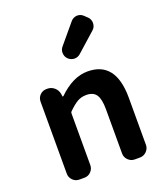

<svg xmlns="http://www.w3.org/2000/svg" viewBox="-160 -1007 961 1115"><g transform="rotate(-20 320.5 -449.5)"><path d="M136.7 0Q112.3 0 95.7 -17.1Q79.1 -34.2 79.1 -57.6V-502Q79.1 -526.4 95.7 -543Q112.3 -559.6 136.7 -559.6H141.6Q166 -559.6 184.6 -543.5Q203.1 -527.3 207 -502.9L209 -488.3Q209 -486.3 210.9 -486.3Q212.9 -486.3 214.8 -487.3Q303.7 -574.2 394.5 -574.2Q568.4 -574.2 568.4 -348.6V-57.6Q568.4 -34.2 551.3 -17.1Q534.2 0 510.7 0H478.5Q455.1 0 438 -17.1Q420.9 -34.2 420.9 -57.6V-331.1Q420.9 -394.5 402.3 -421.4Q383.8 -448.2 341.8 -448.2Q310.5 -448.2 286.6 -434.6Q262.7 -420.9 230.5 -389.6Q224.6 -384.8 224.6 -377.9V-57.6Q224.6 -34.2 208 -17.1Q191.4 0 167 0ZM386.7 -683.6Q371.1 -669.9 350.6 -669.9Q350.6 -669.9 349.6 -669.9Q328.1 -670.9 312.5 -685.5Q295.9 -701.2 295.9 -725.6Q295.9 -745.1 308.6 -759.8L409.2 -879.9Q423.8 -897.5 447.3 -899.4Q449.2 -899.4 450.2 -899.4Q471.7 -899.4 487.3 -883.8L505.9 -866.2Q521.5 -850.6 521.5 -828.1Q521.5 -803.7 503.9 -788.1Z"/></g></svg>

Font: Gen Jyuu Gothic Bold
Style: Bold
Weight: 700
Designer: [Source Han Sans]
Ryoko NISHIZUKA  (kana & ideographs); Paul D. Hunt (Latin, Greek & Cyrillic); Wenlong ZHANG  (bopomofo
Version: Version 1.002.20150607